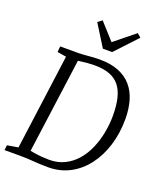

<svg xmlns="http://www.w3.org/2000/svg" viewBox="-178 -1104 1036 1225"><g transform="rotate(20 340.0 -492.0)"><path d="M106 -743H231.5Q267 -744 302 -747.5Q337 -751 371.5 -751Q447.5 -751 501.2 -729.5Q555 -708 589.2 -668Q623.5 -628 639.5 -572.5Q655.5 -517 655.5 -449.5Q655.5 -353 629.8 -269.8Q604 -186.5 556.5 -124Q509 -61.5 443 -26.8Q377 8 296 8Q268 8 243.8 6.8Q219.5 5.5 197.8 4Q176 2.5 155.5 1.2Q135 0 113.5 0H-1.5L2.5 -34L76.5 -46.5L163.5 -694L102.5 -704ZM151.5 -16.5 136.5 -57.5Q155 -52 182.2 -47.8Q209.5 -43.5 237.5 -41.2Q265.5 -39 286.5 -39Q344.5 -39 390.8 -61.8Q437 -84.5 471.5 -124.2Q506 -164 528.5 -215.8Q551 -267.5 562.2 -325.5Q573.5 -383.5 573.5 -442.5Q573.5 -511.5 561.2 -561.2Q549 -611 522.8 -642.8Q496.5 -674.5 455 -689.8Q413.5 -705 354.5 -705Q333.5 -705 308.5 -703Q283.5 -701 261.5 -698Q239.5 -695 226.5 -693L248.5 -731.5ZM367 -822.5 275 -970 304 -992Q329 -964.5 354 -936.5Q379 -908.5 404.5 -880.5Q438.5 -908.5 473.2 -936.2Q508 -964 542.5 -992L568 -970L430 -822.5Z"/></g></svg>

Font: Merriweather 24pt Light
Style: Italic
Weight: 300
Italic angle: -7.8°
Version: Version 2.101